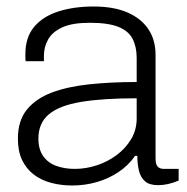

<svg xmlns="http://www.w3.org/2000/svg" viewBox="-20 -558 574 590"><path d="M202 12Q168 12 137.5 4Q107 -4 84 -21.5Q61 -39 48 -66Q35 -93 35 -132Q35 -187 62.5 -221Q90 -255 139 -273.5Q188 -292 255 -299Q322 -306 400 -306V-380Q400 -414 387.5 -438.5Q375 -463 343.5 -475.5Q312 -488 256 -488Q202 -488 171.5 -474Q141 -460 128 -437Q115 -414 115 -387V-370H59Q58 -375 58 -380Q58 -385 58 -392Q58 -443 84.5 -475Q111 -507 158.5 -522.5Q206 -538 268 -538Q329 -538 371 -520Q413 -502 435.5 -469Q458 -436 458 -389V-72Q458 -53 464.5 -46Q471 -39 484 -39H529V-3Q512 4 496.5 7.5Q481 11 466 11Q439 11 425.5 -1Q412 -13 407 -33.5Q402 -54 402 -79H395Q375 -50 344.5 -29.5Q314 -9 277.5 1.5Q241 12 202 12ZM210 -39Q244 -39 277.5 -50Q311 -61 338.5 -81.5Q366 -102 383 -130.5Q400 -159 400 -194V-256Q297 -256 230 -245Q163 -234 130.5 -207Q98 -180 98 -132Q98 -99 113 -78Q128 -57 153.5 -48Q179 -39 210 -39Z"/></svg>

Font: Archivo SemiBold ExtraLight
Style: Regular
Weight: 250
Version: Version 2.001